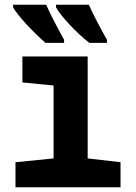

<svg xmlns="http://www.w3.org/2000/svg" viewBox="-20 -786 570 806"><path d="M355 -606H429V-619C396 -677 367 -734 353 -766H215V-756C234 -719 302 -647 355 -606ZM171 -606H249V-619C217 -677 189 -731 174 -766H35V-756C52 -721 128 -643 171 -606ZM45 0H486V-105L348 -121V-549H74V-440L205 -427V-121L45 -105Z"/></svg>

Font: Noto Sans Mono Condensed ExtraBold
Style: Regular
Weight: 800
Width: 3
Designer: Monotype Design Team
Foundry: Monotype Imaging Inc.
Version: Version 2.014